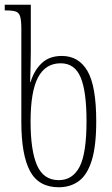

<svg xmlns="http://www.w3.org/2000/svg" viewBox="-20 -780 474 810"><path d="M228 10Q143 10 106.5 -58.5Q70 -127 70 -266V-659Q70 -694 65 -710.5Q60 -727 46 -731.5Q32 -736 5 -736H0V-760H110V-564Q110 -536 109 -498.5Q108 -461 107 -434H109Q124 -483 156 -513.5Q188 -544 241 -544Q312 -544 349 -480.5Q386 -417 386 -268Q386 -164 367 -103Q348 -42 312.5 -16Q277 10 228 10ZM228 -20Q286 -20 315.5 -76Q345 -132 345 -269Q345 -395 320 -454Q295 -513 236 -513Q172 -513 140.5 -453.5Q109 -394 109 -267Q109 -144 136.5 -82Q164 -20 228 -20Z"/></svg>

Font: Noto Serif ExtraCondensed ExtraLight
Style: Regular
Weight: 200
Width: 2
Designer: Monotype Design Team
Foundry: Monotype Imaging Inc.
Version: Version 2.015